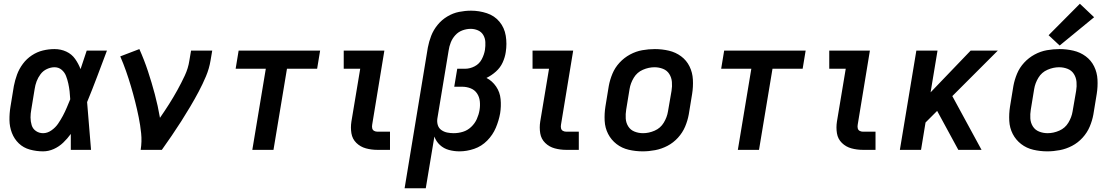

<svg xmlns="http://www.w3.org/2000/svg" viewBox="-20 -800 5944 1025"><path d="M210 8Q239 8 267 -4.5Q295 -17 317.5 -38.5Q340 -60 358 -85Q358 -43 358 0H466Q460 -64 455.5 -127.5Q451 -191 445 -255Q473 -323 499 -392Q525 -461 551 -530H443Q427 -480 410 -431Q399 -460 381 -485.5Q363 -511 334 -524.5Q305 -538 271 -538Q240 -538 209 -530.5Q178 -523 150 -504.5Q122 -486 102 -459Q82 -432 71 -402Q60 -372 54 -341L36 -231Q30 -195 30.5 -159Q31 -123 43.5 -90.5Q56 -58 80.5 -34.5Q105 -11 139.5 -1.5Q174 8 210 8ZM210 -89Q189 -89 172 -100.5Q155 -112 149 -132Q143 -152 143 -173Q143 -194 147 -215L165 -325Q168 -346 175.5 -366Q183 -386 196.5 -404Q210 -422 230.5 -431.5Q251 -441 271 -441Q293 -441 309 -427.5Q325 -414 332.5 -394.5Q340 -375 344.5 -354.5Q349 -334 351.5 -313Q354 -292 355 -270Q346 -248 336.5 -225.5Q327 -203 315.5 -181.5Q304 -160 290 -139.5Q276 -119 254.5 -104Q233 -89 210 -89Z M731 0H844Q871 -38 897 -76Q923 -114 947.5 -152.5Q972 -191 995.5 -230.5Q1019 -270 1040.5 -310.5Q1062 -351 1079.5 -392.5Q1097 -434 1104 -477L1113 -530H1000L991 -477Q985 -436 966.5 -396.5Q948 -357 927 -319Q906 -281 882.5 -244Q859 -207 834 -171Q823 -235 806.5 -297Q790 -359 770 -419.5Q750 -480 724 -538L622 -499Q639 -460 653 -420Q667 -380 679 -339.5Q691 -299 701.5 -257.5Q712 -216 720.5 -174Q729 -132 733.5 -88.5Q738 -45 731 0Z M1327 0H1440L1512 -433H1673L1689 -530H1254L1238 -433H1399Z M1995 0H2062V-97H1995Q1985 -97 1977 -101.5Q1969 -106 1967 -115.5Q1965 -125 1967 -135L2032 -530H1815V-433H1903L1856 -151Q1851 -119 1856 -88.5Q1861 -58 1882.5 -37Q1904 -16 1933.5 -8Q1963 0 1995 0Z M2140 205H2253L2299 -71Q2308 -45 2328.5 -26Q2349 -7 2376.5 0.5Q2404 8 2433 8Q2472 8 2511.5 -5.5Q2551 -19 2581 -49.5Q2611 -80 2627 -118Q2643 -156 2650 -195Q2656 -233 2652.5 -270.5Q2649 -308 2628.5 -338Q2608 -368 2577 -384Q2604 -397 2627.5 -418Q2651 -439 2663.5 -466.5Q2676 -494 2680 -522Q2687 -566 2680 -609Q2673 -652 2646.5 -684Q2620 -716 2579 -729.5Q2538 -743 2495 -743Q2463 -743 2430.5 -736.5Q2398 -730 2368 -712Q2338 -694 2316 -667Q2294 -640 2282 -609Q2270 -578 2264 -546ZM2402 -89Q2384 -89 2367 -92.5Q2350 -96 2336 -106Q2322 -116 2317 -133Q2312 -150 2315 -168L2375 -530Q2378 -552 2386.5 -573.5Q2395 -595 2411 -612.5Q2427 -630 2449 -638Q2471 -646 2493 -646Q2513 -646 2531.5 -638Q2550 -630 2560 -613Q2570 -596 2571 -575.5Q2572 -555 2569 -534Q2565 -509 2552 -484Q2539 -459 2514 -446Q2489 -433 2463 -433H2421L2405 -337H2447Q2471 -337 2492.5 -328.5Q2514 -320 2526.5 -301.5Q2539 -283 2541.5 -259.5Q2544 -236 2540 -212Q2536 -188 2525.5 -164.5Q2515 -141 2495.5 -122.5Q2476 -104 2451.5 -96.5Q2427 -89 2402 -89Z M3003 0H3070V-97H3003Q2993 -97 2985 -101.5Q2977 -106 2975 -115.5Q2973 -125 2975 -135L3040 -530H2823V-433H2911L2864 -151Q2859 -119 2864 -88.5Q2869 -58 2890.5 -37Q2912 -16 2941.5 -8Q2971 0 3003 0Z M3411 8Q3444 8 3478 1.5Q3512 -5 3543.5 -21.5Q3575 -38 3599.5 -65Q3624 -92 3637.5 -124Q3651 -156 3657 -189L3675 -299Q3681 -337 3679 -375Q3677 -413 3661 -445.5Q3645 -478 3616 -499.5Q3587 -521 3550.5 -529.5Q3514 -538 3476 -538Q3443 -538 3409 -532Q3375 -526 3343.5 -509Q3312 -492 3287.5 -465.5Q3263 -439 3249.5 -406.5Q3236 -374 3230 -341L3212 -231Q3206 -193 3208 -155Q3210 -117 3226.5 -85Q3243 -53 3271.5 -31Q3300 -9 3336.5 -0.5Q3373 8 3411 8ZM3413 -89Q3389 -89 3367.5 -97.5Q3346 -106 3334 -125Q3322 -144 3320.5 -167.5Q3319 -191 3323 -215L3341 -325Q3346 -356 3363.5 -385Q3381 -414 3412 -427.5Q3443 -441 3474 -441Q3498 -441 3519.5 -432.5Q3541 -424 3553 -405Q3565 -386 3567 -362.5Q3569 -339 3565 -315L3546 -205Q3541 -174 3523.5 -145Q3506 -116 3475 -102.5Q3444 -89 3413 -89Z M3919 0H4032L4104 -433H4265L4281 -530H3846L3830 -433H3991Z M4587 0H4654V-97H4587Q4577 -97 4569 -101.5Q4561 -106 4559 -115.5Q4557 -125 4559 -135L4624 -530H4407V-433H4495L4448 -151Q4443 -119 4448 -88.5Q4453 -58 4474.5 -37Q4496 -16 4525.5 -8Q4555 0 4587 0Z M4784 0H4897L4921 -146L4983 -208L5096 0H5220L5064 -287L5307 -530H5162L4948 -307L4985 -530H4872Z M5571 8Q5604 8 5638 1.5Q5672 -5 5703.5 -21.5Q5735 -38 5759.5 -65Q5784 -92 5797.5 -124Q5811 -156 5817 -189L5835 -299Q5841 -337 5839 -375Q5837 -413 5821 -445.5Q5805 -478 5776 -499.5Q5747 -521 5710.5 -529.5Q5674 -538 5636 -538Q5603 -538 5569 -532Q5535 -526 5503.5 -509Q5472 -492 5447.5 -465.5Q5423 -439 5409.5 -406.5Q5396 -374 5390 -341L5372 -231Q5366 -193 5368 -155Q5370 -117 5386.5 -85Q5403 -53 5431.5 -31Q5460 -9 5496.5 -0.5Q5533 8 5571 8ZM5573 -89Q5549 -89 5527.5 -97.5Q5506 -106 5494 -125Q5482 -144 5480.5 -167.5Q5479 -191 5483 -215L5501 -325Q5506 -356 5523.5 -385Q5541 -414 5572 -427.5Q5603 -441 5634 -441Q5658 -441 5679.5 -432.5Q5701 -424 5713 -405Q5725 -386 5727 -362.5Q5729 -339 5725 -315L5706 -205Q5701 -174 5683.5 -145Q5666 -116 5635 -102.5Q5604 -89 5573 -89ZM5637 -557 5821 -708 5745 -780 5578 -612Z"/></svg>

Font: Iosevka Sparkle SmBdObl
Style: Regular
Weight: 600
Italic angle: -9°
Designer: Belleve Invis
Foundry: Belleve Invis
Version: Version 4.5.0; ttfautohint (v1.8.3)